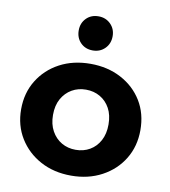

<svg xmlns="http://www.w3.org/2000/svg" viewBox="-87 -855 828 937"><g transform="rotate(10 327.5 -386.5)"><path d="M328 8Q242 8 175.5 -28Q109 -64 70.5 -126.5Q32 -189 32 -269Q32 -350 70.5 -412.5Q109 -475 175.5 -510.5Q242 -546 328 -546Q413 -546 480 -510.5Q547 -475 585 -413Q623 -351 623 -269Q623 -189 585 -126.5Q547 -64 480 -28Q413 8 328 8ZM328 -120Q367 -120 398 -138Q429 -156 447 -189.5Q465 -223 465 -269Q465 -316 447 -349Q429 -382 398 -400Q367 -418 328 -418Q289 -418 258 -400Q227 -382 208.5 -349Q190 -316 190 -269Q190 -223 208.5 -189.5Q227 -156 258 -138Q289 -120 328 -120ZM326 -612Q289 -612 265.5 -636Q242 -660 242 -697Q242 -733 265.5 -757Q289 -781 326 -781Q362 -781 386 -757Q410 -733 410 -697Q410 -660 386 -636Q362 -612 326 -612Z"/></g></svg>

Font: Montserrat Thin
Style: Bold
Weight: 700
Version: Version 9.000